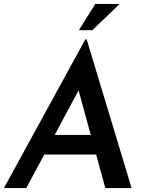

<svg xmlns="http://www.w3.org/2000/svg" viewBox="-25 -959 744 979"><path d="M109 0H-5L410 -758H417L646 0H512L355 -574L446 -630ZM230 -271H480L507 -171H183ZM585 -939 446 -805H377L461 -939Z"/></svg>

Font: Josefin Sans Thin SemiBold
Style: Italic
Weight: 600
Italic angle: -7°
Version: Version 2.000